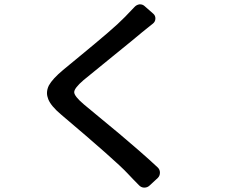

<svg xmlns="http://www.w3.org/2000/svg" viewBox="-20 -815 1040 888"><path d="M601.6 -782.2Q611.3 -793 625 -794.9Q627 -794.9 627.9 -794.9Q639.6 -794.9 648.4 -787.1L689.5 -751Q699.2 -742.2 698.7 -728.5Q698.2 -714.8 687.5 -706.1Q645.5 -671.9 638.7 -667Q605.5 -638.7 502.9 -555.7Q400.4 -472.7 366.2 -444.3Q323.2 -407.2 323.2 -388.7Q323.2 -370.1 368.2 -332Q375 -326.2 436.5 -275.4Q498 -224.6 533.2 -195.3Q568.4 -166 621.6 -119.6Q674.8 -73.2 710 -40Q719.7 -30.3 719.7 -16.6Q719.7 -2 710 7.8L670.9 43.9Q661.1 52.7 647.5 52.7Q646.5 52.7 645.5 52.7Q631.8 51.8 622.1 41Q614.3 33.2 596.2 14.6Q578.1 -3.9 569.3 -13.7Q516.6 -70.3 263.7 -284.2Q215.8 -324.2 203.1 -356.4Q197.3 -371.1 197.3 -384.8Q197.3 -402.3 206.1 -419.9Q222.7 -450.2 271.5 -491.2Q288.1 -504.9 357.4 -562Q426.8 -619.1 477.5 -662.6Q528.3 -706.1 557.6 -736.3Q592.8 -772.5 601.6 -782.2Z"/></svg>

Font: Gen Jyuu Gothic L Monospace Medium
Style: Regular
Weight: 500
Designer: [Source Han Sans]
Ryoko NISHIZUKA  (kana & ideographs); Paul D. Hunt (Latin, Greek & Cyrillic); Wenlong ZHANG  (bopomofo
Version: Version 1.002.20150607